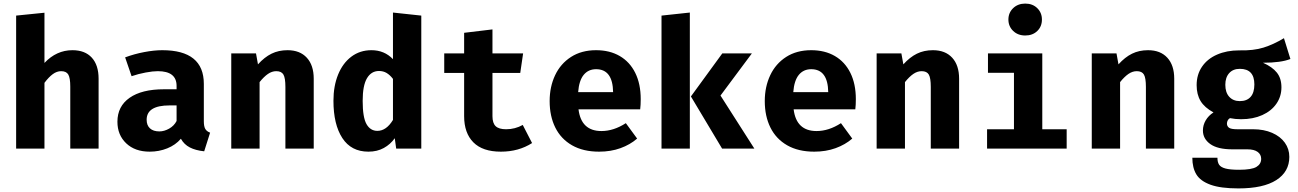

<svg xmlns="http://www.w3.org/2000/svg" viewBox="-20 -829 7240 1071"><path d="M228 -478Q295 -549 384 -549Q454 -549 492 -507.5Q530 -466 530 -390V0H372V-346Q372 -394 361 -413Q350 -432 321 -432Q297 -432 274.5 -415.5Q252 -399 228 -367V0H70V-742L228 -758Z M1152 -89 1119 15Q1071 10 1039 -6.5Q1007 -23 989 -55Q959 -20 913 -1.5Q867 17 815 17Q733 17 684 -29.5Q635 -76 635 -150Q635 -236 703 -283.5Q771 -331 894 -331H965V-350Q965 -432 860 -432Q833 -432 792.5 -424.5Q752 -417 714 -404L678 -509Q729 -528 784.5 -538.5Q840 -549 885 -549Q1117 -549 1117 -361V-153Q1117 -124 1125 -110Q1133 -96 1152 -89ZM965 -154V-241H926Q798 -241 798 -161Q798 -130 816.5 -113Q835 -96 869 -96Q896 -96 923.5 -111.5Q951 -127 965 -154Z M1270 -531H1408L1419 -470Q1455 -510 1494.5 -529.5Q1534 -549 1584 -549Q1653 -549 1691.5 -507Q1730 -465 1730 -390V0H1572V-344Q1572 -394 1561 -413Q1550 -432 1521 -432Q1497 -432 1474.5 -416.5Q1452 -401 1428 -371V0H1270Z M2330 -742V0H2190L2182 -58Q2158 -24 2121 -3.5Q2084 17 2035 17Q1939 17 1889.5 -59Q1840 -135 1840 -267Q1840 -349 1866 -413Q1892 -477 1940 -513Q1988 -549 2052 -549Q2124 -549 2172 -499V-759ZM2003 -266Q2003 -174 2024.5 -136.5Q2046 -99 2085 -99Q2135 -99 2172 -160V-389Q2155 -411 2136.5 -422Q2118 -433 2094 -433Q2051 -433 2027 -392.5Q2003 -352 2003 -266Z M2774 17Q2672 17 2620.5 -35Q2569 -87 2569 -181V-422H2458V-531H2569V-646L2727 -665V-531H2898L2882 -422H2727V-181Q2727 -142 2745 -125Q2763 -108 2803 -108Q2853 -108 2896 -132L2948 -31Q2873 17 2774 17Z M3335 -98Q3403 -98 3471 -142L3534 -56Q3495 -22 3441 -2.5Q3387 17 3322 17Q3233 17 3171 -18.5Q3109 -54 3077.5 -117.5Q3046 -181 3046 -265Q3046 -345 3076.5 -409.5Q3107 -474 3165.5 -511.5Q3224 -549 3305 -549Q3381 -549 3437 -516.5Q3493 -484 3523.5 -422.5Q3554 -361 3554 -276Q3554 -243 3551 -219H3207Q3222 -98 3335 -98ZM3205 -315H3400Q3398 -443 3305 -443Q3262 -443 3236 -411.5Q3210 -380 3205 -315Z M3828 0H3670V-742L3828 -759ZM3999 -296 4188 0H4008L3834 -291L4009 -531H4174Z M4535 -98Q4603 -98 4671 -142L4734 -56Q4695 -22 4641 -2.5Q4587 17 4522 17Q4433 17 4371 -18.5Q4309 -54 4277.5 -117.5Q4246 -181 4246 -265Q4246 -345 4276.5 -409.5Q4307 -474 4365.5 -511.5Q4424 -549 4505 -549Q4581 -549 4637 -516.5Q4693 -484 4723.5 -422.5Q4754 -361 4754 -276Q4754 -243 4751 -219H4407Q4422 -98 4535 -98ZM4405 -315H4600Q4598 -443 4505 -443Q4462 -443 4436 -411.5Q4410 -380 4405 -315Z M4870 -531H5008L5019 -470Q5055 -510 5094.5 -529.5Q5134 -549 5184 -549Q5253 -549 5291.5 -507Q5330 -465 5330 -390V0H5172V-344Q5172 -394 5161 -413Q5150 -432 5121 -432Q5097 -432 5074.5 -416.5Q5052 -401 5028 -371V0H4870Z M5792 -720Q5792 -681 5766 -656Q5740 -631 5699 -631Q5658 -631 5631.5 -656.5Q5605 -682 5605 -720Q5605 -758 5631.5 -783.5Q5658 -809 5699 -809Q5740 -809 5766 -783.5Q5792 -758 5792 -720ZM5794 -108H5930V0H5486V-108H5636V-423H5491V-531H5794Z M6070 -531H6208L6219 -470Q6255 -510 6294.5 -529.5Q6334 -549 6384 -549Q6453 -549 6491.5 -507Q6530 -465 6530 -390V0H6372V-344Q6372 -394 6361 -413Q6350 -432 6321 -432Q6297 -432 6274.5 -416.5Q6252 -401 6228 -371V0H6070Z M7178 -500Q7126 -479 7025 -479Q7077 -456 7102.5 -424Q7128 -392 7128 -342Q7128 -291 7100 -250.5Q7072 -210 7021 -187Q6970 -164 6903 -164Q6870 -164 6841 -170Q6833 -166 6828.5 -157.5Q6824 -149 6824 -140Q6824 -125 6835.5 -116.5Q6847 -108 6882 -108H6970Q7030 -108 7076 -88Q7122 -68 7147 -33Q7172 2 7172 46Q7172 129 7099.5 175.5Q7027 222 6888 222Q6789 222 6732.5 201.5Q6676 181 6653.5 144Q6631 107 6631 51H6771Q6771 76 6780.5 90Q6790 104 6816 111Q6842 118 6892 118Q6962 118 6988.5 102Q7015 86 7015 57Q7015 33 6995.5 18.5Q6976 4 6938 4H6854Q6772 4 6731 -25.5Q6690 -55 6690 -101Q6690 -131 6705.5 -157.5Q6721 -184 6749 -202Q6699 -229 6677 -265.5Q6655 -302 6655 -354Q6655 -413 6685 -457Q6715 -501 6769 -524.5Q6823 -548 6892 -548Q6972 -546 7028 -563.5Q7084 -581 7142 -616ZM6815 -356Q6815 -313 6837 -289Q6859 -265 6896 -265Q6935 -265 6956 -288.5Q6977 -312 6977 -358Q6977 -445 6896 -445Q6858 -445 6836.5 -421Q6815 -397 6815 -356Z"/></svg>

Font: Fira Mono
Style: Bold
Weight: 700
Monospace: yes
Designer: Carrois Corporate & Edenspiekermann AG
Foundry: Carrois Corporate GbR & Edenspiekermann AG
Version: Version 3.206